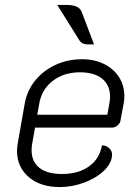

<svg xmlns="http://www.w3.org/2000/svg" viewBox="-20 -749 560 778"><path d="M49 -138Q49 -153 52 -169L80 -328Q89 -381 122 -422Q155 -463 204.5 -486Q254 -509 313 -509Q363 -509 402 -489.5Q441 -470 462.5 -436Q484 -402 484 -359Q484 -344 481 -329L468 -260Q467 -250 456.5 -241Q446 -232 435 -232H122L111 -170Q108 -155 108 -141Q108 -94 139.5 -69Q171 -44 231 -44Q298 -44 341 -75Q384 -106 393 -160Q410 -160 422 -149Q434 -138 434 -123Q434 -90 403.5 -59.5Q373 -29 323.5 -10Q274 9 222 9Q144 9 96.5 -31.5Q49 -72 49 -138ZM415 -284 423 -329Q426 -344 426 -357Q426 -404 394 -430Q362 -456 304 -456Q239 -456 194 -421.5Q149 -387 139 -329L131 -284ZM302 -585 212 -729H250Q274 -729 289.5 -722.5Q305 -716 311 -701L361 -569Q330 -568 319.5 -571.5Q309 -575 302 -585Z"/></svg>

Font: K2D ExtraLight
Style: Italic
Weight: 275
Italic angle: -10°
Designer: Katatrad Aksorn Co.,Ltd.
Foundry: Cadson Demak Co.,Ltd.
Version: Version 1.000; ttfautohint (v1.6)